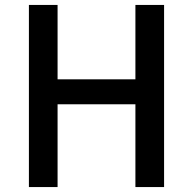

<svg xmlns="http://www.w3.org/2000/svg" viewBox="-20 -735 780 777"><path d="M97 -715V22H213V-313H528V22H644V-715H528V-414H213V-715Z"/></svg>

Font: コーポレート・ロゴ ver3 Medium
Style: Regular
Weight: 500
Designer: [KANA_main] LOGOTYPE.JP [Source Han Sans] Ryoko NISHIZUKA 西塚涼子 (kana, bopomofo & ideographs); Paul D. Hunt (Latin, Greek
Version: Version 12.001;FEAKit 1.0